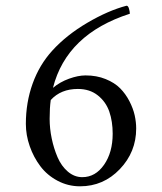

<svg xmlns="http://www.w3.org/2000/svg" viewBox="-20 -652 572 678"><path d="M159.2 -298.8Q155.3 -271.5 155.3 -232.4Q155.3 -198.2 162.6 -163.1Q169.9 -127.9 183.3 -96.7Q196.8 -65.4 219.7 -45.9Q242.7 -26.4 270.5 -26.4Q316.9 -26.4 347.4 -70.1Q377.9 -113.8 377.9 -179.7Q377.9 -223.1 366 -257.8Q354 -292.5 325.4 -315.2Q296.9 -337.9 254.9 -337.9Q194.8 -337.9 159.2 -298.8ZM282.2 -385.7Q321.3 -385.7 353 -372.8Q384.8 -359.9 404.3 -340.1Q423.8 -320.3 437 -294.7Q450.2 -269 455.6 -244.9Q460.9 -220.7 460.9 -198.2Q460.9 -115.2 403.1 -54.7Q345.2 5.9 262.7 5.9Q220.2 5.9 183.3 -13.7Q146.5 -33.2 122.6 -64.9Q98.6 -96.7 85 -135.7Q71.3 -174.8 71.3 -214.8Q71.3 -290 95.2 -356.7Q119.1 -423.3 165 -473.6Q214.8 -528.3 288.3 -571.5Q361.8 -614.7 426.8 -631.8Q432.6 -631.8 435.5 -621.3Q438.5 -610.8 438.5 -603.5Q215.3 -531.7 167 -341.8Q191.4 -362.3 223.6 -374Q255.9 -385.7 282.2 -385.7Z"/></svg>

Font: Amiri
Style: Regular
Weight: 400
Designer: Khaled Hosny
Version: Version 000.108